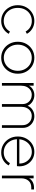

<svg xmlns="http://www.w3.org/2000/svg" viewBox="1278 -1856 590 3186"><g transform="rotate(90 1573.0 -263.0)"><path d="M328 12Q401 12 457.5 -24Q514 -60 541 -113L503 -133Q475 -84 430 -57Q385 -30 328 -30Q267 -30 218 -59Q169 -88 140 -140.5Q111 -193 111 -263Q111 -333 140 -385.5Q169 -438 218 -467Q267 -496 328 -496Q385 -496 430 -469.5Q475 -443 503 -393L541 -414Q514 -467 457.5 -502.5Q401 -538 328 -538Q255 -538 195.5 -502Q136 -466 101 -404Q66 -342 66 -263Q66 -185 101 -122.5Q136 -60 195.5 -24Q255 12 328 12Z M938 12Q1014 12 1073.5 -24Q1133 -60 1168 -122.5Q1203 -185 1203 -263Q1203 -342 1168 -404Q1133 -466 1073.5 -502Q1014 -538 938 -538Q863 -538 803 -502Q743 -466 708 -404Q673 -342 673 -263Q673 -185 708 -122.5Q743 -60 803 -24Q863 12 938 12ZM938 -31Q877 -31 828 -61.5Q779 -92 750 -145Q721 -198 721 -263Q721 -329 749.5 -381.5Q778 -434 827.5 -464.5Q877 -495 938 -495Q1000 -495 1049 -464.5Q1098 -434 1126.5 -381.5Q1155 -329 1155 -263Q1155 -198 1126 -145Q1097 -92 1048 -61.5Q999 -31 938 -31Z M1357 0H1402V-320Q1402 -369 1420.5 -408.5Q1439 -448 1473.5 -471.5Q1508 -495 1555 -495Q1596 -495 1630.5 -476Q1665 -457 1686 -422.5Q1707 -388 1707 -340V0H1752V-320Q1752 -369 1770.5 -408.5Q1789 -448 1823.5 -471.5Q1858 -495 1905 -495Q1946 -495 1980.5 -476Q2015 -457 2036 -422.5Q2057 -388 2057 -340V0H2102V-345Q2102 -403 2075 -446.5Q2048 -490 2004 -514Q1960 -538 1909 -538Q1850 -538 1802.5 -507.5Q1755 -477 1735 -426Q1712 -478 1663.5 -508Q1615 -538 1559 -538Q1508 -538 1465.5 -513.5Q1423 -489 1402 -449V-526H1357Z M2510 12Q2581 12 2638.5 -21.5Q2696 -55 2725 -113L2687 -133Q2659 -84 2613 -57Q2567 -30 2510 -30Q2449 -30 2400.5 -58.5Q2352 -87 2323 -136.5Q2294 -186 2290 -249H2737Q2740 -272 2740 -288Q2740 -359 2708.5 -415.5Q2677 -472 2623 -505Q2569 -538 2500 -538Q2428 -538 2370.5 -502Q2313 -466 2279 -403.5Q2245 -341 2245 -263Q2245 -186 2280 -123.5Q2315 -61 2375 -24.5Q2435 12 2510 12ZM2500 -496Q2555 -496 2598.5 -468.5Q2642 -441 2668 -394.5Q2694 -348 2694 -289H2291Q2297 -348 2325.5 -395Q2354 -442 2399.5 -469Q2445 -496 2500 -496Z M2894 0H2939V-320Q2939 -393 2978.5 -440Q3018 -487 3090 -487H3124V-532H3091Q3041 -532 3000.5 -510.5Q2960 -489 2939 -450V-526H2894Z"/></g></svg>

Font: Plus Jakarta Sans ExtraLight
Style: Regular
Weight: 200
Designer: Gumpita Rahayu
Foundry: Tokotype
Version: Version 2.004; ttfautohint (v1.8.3)